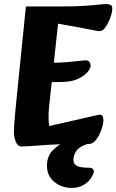

<svg xmlns="http://www.w3.org/2000/svg" viewBox="-20 -712 575 949"><path d="M86 12Q68 12 58.5 -10Q49 -32 49 -59Q49 -98 58 -186L108 -680H282Q350 -680 395 -683Q440 -686 466 -689Q492 -692 503 -692Q514 -692 524.5 -688.5Q535 -685 535 -670Q535 -652 525.5 -625.5Q516 -599 502 -578.5Q488 -558 473 -558Q463 -558 435.5 -564Q408 -570 379 -575L267 -595L222 -179Q220 -155 220 -132.5Q220 -110 223 -89L412 -132Q430 -136 448.5 -140.5Q467 -145 474 -145Q491 -145 491 -118Q491 -100 481.5 -72Q472 -44 455.5 -22Q439 0 417 0H372Q260 0 186 6Q112 12 86 12ZM173 -305 186 -402H234Q277 -402 312.5 -405Q348 -408 372 -411Q396 -414 402 -414Q416 -414 422 -406Q428 -398 428 -388Q428 -373 411 -354Q394 -335 363.5 -321.5Q333 -308 291 -307ZM212 107Q212 60 242 29.5Q272 -1 317 -16.5Q362 -32 405 -32Q419 -32 426 -27.5Q433 -23 433 -18Q433 -11 427.5 -7.5Q422 -4 411 0Q371 13 357 34.5Q343 56 343 76Q343 95 353.5 103.5Q364 112 381.5 114.5Q399 117 420 117Q434 117 439 123Q444 129 444 135Q444 144 433 163Q421 185 395 201Q369 217 334 217Q304 217 276 204.5Q248 192 230 167.5Q212 143 212 107Z"/></svg>

Font: Alkatra
Style: Regular
Weight: 400
Designer: Suman Bhandary
Version: Version 1.100;gftools[0.9.22]